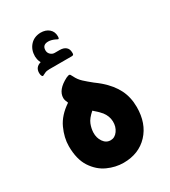

<svg xmlns="http://www.w3.org/2000/svg" viewBox="-185 -835 830 937"><g transform="rotate(-30 230.5 -366.5)"><path d="M101 -554Q99 -554 96 -558Q92 -565 92 -576Q92 -609 125 -618Q119 -629 117 -639.5Q115 -650 115 -656Q115 -693 137 -717.5Q159 -742 196 -743Q225 -743 243 -727.5Q261 -712 261 -686Q261 -672 256 -672Q254 -672 245 -677Q224 -687 207 -687Q174 -687 174 -656Q174 -642 184 -632.5Q194 -623 207 -623H235Q257 -623 269.5 -612.5Q282 -602 282 -582V-576Q282 -567 271 -567H145Q129 -567 119.5 -562.5Q110 -558 108 -557Q103 -554 101 -554ZM332 -377Q378 -337 400 -293Q422 -249 422 -194Q422 -102 369.5 -46Q317 10 231 10Q186 10 142 -10Q98 -30 68.5 -75Q39 -120 39 -194Q39 -241 62 -291.5Q85 -342 142 -380Q139 -387 136 -395Q133 -403 133 -411Q133 -457 198 -490Q200 -491 203.5 -492Q207 -493 209 -494Q217 -496 220 -491.5Q223 -487 227 -479Q238 -456 256.5 -439Q275 -422 300 -402Q308 -396 316 -390Q324 -384 332 -377ZM231 -117Q255 -117 271 -139.5Q287 -162 286 -192Q285 -222 265 -248Q249 -267 225 -287Q195 -261 186 -238Q177 -215 176 -192Q175 -162 190.5 -139.5Q206 -117 231 -117Z"/></g></svg>

Font: Zain Black
Style: Regular
Weight: 900
Designer: Zain,Boutros
Foundry: Mobile Telecommunications Company (Zain), 2024
Version: Version 1.50; ttfautohint (v1.8.4)